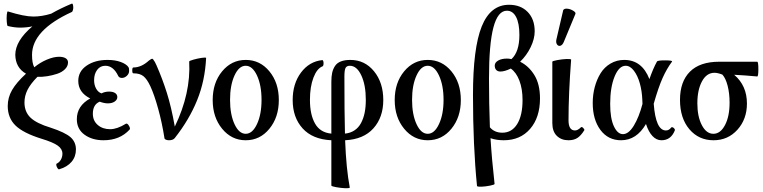

<svg xmlns="http://www.w3.org/2000/svg" viewBox="-20 -750 4142 1042"><path d="M300.8 168.9Q296.9 169.9 292.2 162.8Q287.6 155.8 285.9 148.4Q284.2 141.1 287.1 138.2Q301.8 131.8 310.3 116.7Q318.8 101.6 318.8 84Q318.8 58.6 293.5 40.3Q268.1 22 205.1 2.9Q106.4 -27.8 64.2 -68.8Q22 -109.9 22 -174.8Q22 -220.7 45.4 -261.2Q68.8 -301.8 121.1 -350.1Q64.5 -382.3 63 -452.1Q63 -528.3 155.8 -606.9Q123.5 -600.1 89.8 -600.1Q58.1 -600.1 22 -608.9Q18.6 -609.9 16.8 -630.1Q15.1 -650.4 16.8 -669.9Q18.6 -689.5 22.9 -688Q111.3 -660.2 161.1 -660.2Q207.5 -660.2 257.8 -675.8Q309.1 -705.1 369.1 -730Q374.5 -732.4 376.5 -721.2Q379.9 -703.1 373.5 -689.5Q372.1 -686 370.1 -685.1Q153.8 -586.4 153.8 -452.1Q153.8 -406.7 166 -384.8Q197.3 -410.6 234.1 -426.3Q271 -441.9 300.8 -441.9Q322.8 -441.9 335.9 -434.1Q349.1 -426.3 349.1 -411.1Q349.1 -390.6 332.5 -374.3Q315.9 -357.9 290 -349.4Q264.2 -340.8 236.3 -336.4Q208.5 -332 183.1 -333Q145.5 -294.9 129.2 -262.2Q112.8 -229.5 112.8 -193.8Q112.8 -143.1 145.5 -111.6Q178.2 -80.1 254.9 -57.1Q333.5 -31.2 362.8 -5.4Q392.1 20.5 392.1 61Q392.1 100.1 368.4 128.2Q344.7 156.2 300.8 168.9Z M542 11.2Q480.5 11.2 438.7 -19Q397 -49.3 397 -103Q397 -175.8 469.7 -215.8Q404.8 -248 404.8 -311Q404.8 -362.8 450.2 -393.8Q495.6 -424.8 564 -424.8Q605.5 -424.8 636 -413.3Q666.5 -401.9 677.7 -384.8Q680.7 -380.9 680.7 -365.2Q680.7 -350.1 668.5 -338.6Q656.2 -327.1 641.6 -327.1Q627 -327.1 621.6 -337.9Q595.2 -393.1 551.8 -393.1Q523.9 -393.1 507.3 -370.8Q490.7 -348.6 490.7 -314.9Q490.7 -289.1 501.5 -269.3Q512.2 -249.5 530.8 -243.2Q549.3 -252.9 571.8 -252.9Q593.3 -252.9 605 -244.9Q616.7 -236.8 616.7 -223.1Q616.7 -209 602.5 -199Q588.4 -189 564.9 -189Q545.9 -189 521 -198.2Q483.9 -182.6 483.9 -132.8Q483.9 -94.7 510.5 -71.8Q537.1 -48.8 577.6 -48.8Q615.2 -48.8 662.6 -78.1Q670.4 -83 679.4 -68.1Q688.5 -53.2 683.6 -46.9Q630.4 11.2 542 11.2Z M897 11.2Q887.7 11.2 880.4 8.1Q873 4.9 872.6 0Q859.4 -84 838.4 -159.9Q817.4 -235.8 795.9 -282.2Q777.8 -320.8 758.5 -336.4Q739.3 -352.1 703.6 -352.1Q697.8 -352.1 697.8 -367.9Q697.8 -383.8 703.6 -383.8Q747.1 -383.8 787.6 -420.9Q800.8 -431.2 806.6 -431.2Q808.1 -431.2 811.8 -426.8Q815.4 -422.4 820.6 -413.6Q825.7 -404.8 829.6 -395Q861.3 -322.8 885.5 -246.3Q909.7 -169.9 928.7 -63Q1016.1 -243.7 1006.8 -416Q1006.8 -419.9 1030.5 -426.5Q1054.2 -433.1 1074.7 -436Q1095.2 -439 1098.6 -436Q1092.8 -312 1049.8 -206.1Q1006.8 -100.1 928.7 -1Q919.4 11.2 897 11.2Z M1313.5 11.2Q1236.8 11.2 1185.5 -51.3Q1134.3 -113.8 1134.3 -207Q1134.3 -300.8 1185.5 -362.8Q1236.8 -424.8 1313.5 -424.8Q1391.1 -424.8 1442.1 -362.8Q1493.2 -300.8 1493.2 -207Q1493.2 -113.8 1442.1 -51.3Q1391.1 11.2 1313.5 11.2ZM1399.4 -208Q1399.4 -287.1 1374.8 -340.1Q1350.1 -393.1 1313.5 -393.1Q1276.9 -393.1 1252.7 -340.3Q1228.5 -287.6 1228.5 -208Q1228.5 -128.9 1252.7 -76.4Q1276.9 -23.9 1313.5 -23.9Q1350.1 -23.9 1374.8 -76.7Q1399.4 -129.4 1399.4 -208Z M1878.4 268.1Q1875.5 272.5 1853.3 271.5Q1831.1 270.5 1804.7 265.9Q1778.3 261.2 1778.3 256.8V11.2Q1676.3 6.3 1622.3 -53.2Q1568.4 -112.8 1568.4 -207Q1568.4 -295.9 1613.5 -356.2Q1658.7 -416.5 1729 -423.8Q1732.9 -424.3 1734.9 -416.5Q1736.8 -408.7 1735.6 -400.1Q1734.4 -391.6 1730.5 -390.1Q1700.2 -378.4 1681.2 -328.9Q1662.1 -279.3 1662.1 -208Q1662.1 -127.9 1689.9 -79.1Q1717.8 -30.3 1778.3 -24.9V-306.2Q1778.3 -335 1782.7 -355Q1787.1 -375 1797.9 -391.6Q1808.6 -408.2 1829.6 -416.5Q1850.6 -424.8 1881.3 -424.8Q1959.5 -424.8 2009.8 -363.3Q2060.1 -301.8 2060.1 -207Q2060.1 -113.3 2006.6 -53.5Q1953.1 6.3 1853 11.2Q1858.9 167.5 1878.4 268.1ZM1849.1 -335Q1849.1 -140.6 1852.1 -24.9Q1881.8 -27.8 1903.8 -42.5Q1925.8 -57.1 1939.2 -82Q1952.6 -106.9 1959 -138.2Q1965.3 -169.4 1965.3 -208Q1965.3 -288.6 1940.9 -340.8Q1916.5 -393.1 1878.4 -393.1Q1861.3 -393.1 1855.2 -381.1Q1849.1 -369.1 1849.1 -335Z M2301.3 11.2Q2224.6 11.2 2173.3 -51.3Q2122.1 -113.8 2122.1 -207Q2122.1 -300.8 2173.3 -362.8Q2224.6 -424.8 2301.3 -424.8Q2378.9 -424.8 2429.9 -362.8Q2481 -300.8 2481 -207Q2481 -113.8 2429.9 -51.3Q2378.9 11.2 2301.3 11.2ZM2387.2 -208Q2387.2 -287.1 2362.5 -340.1Q2337.9 -393.1 2301.3 -393.1Q2264.6 -393.1 2240.5 -340.3Q2216.3 -287.6 2216.3 -208Q2216.3 -128.9 2240.5 -76.4Q2264.6 -23.9 2301.3 -23.9Q2337.9 -23.9 2362.5 -76.7Q2387.2 -129.4 2387.2 -208Z M2568.8 259.8Q2546.9 41.5 2546.9 -233.9Q2546.9 -488.3 2594.2 -606.2Q2641.6 -724.1 2742.7 -724.1Q2805.7 -724.1 2843.8 -685.1Q2881.8 -646 2881.8 -580.1Q2881.8 -539.1 2859.9 -493.9Q2837.9 -448.7 2802.7 -415Q2850.1 -391.6 2880.4 -342Q2910.6 -292.5 2910.6 -215.8Q2910.6 -112.8 2857.2 -50.8Q2803.7 11.2 2713.9 11.2Q2674.8 11.2 2642.1 0Q2648.9 113.3 2664.1 248Q2664.6 252.4 2640.1 257.3Q2615.7 262.2 2594.2 263.2Q2572.8 264.2 2568.8 259.8ZM2633.8 -323.2Q2633.8 -189.5 2638.7 -59.1Q2663.6 -29.8 2706.1 -29.8Q2757.8 -29.8 2786.9 -76.9Q2815.9 -124 2815.9 -207Q2815.9 -267.6 2798.8 -312.5Q2781.7 -357.4 2752 -377.9Q2718.8 -361.8 2695.8 -361.8Q2681.2 -361.8 2673.1 -370.4Q2665 -378.9 2665 -394Q2665 -410.6 2683.6 -421.4Q2702.1 -432.1 2731.9 -432.1Q2742.7 -432.1 2755.9 -429.2Q2798.8 -469.2 2798.8 -560.1Q2798.8 -623 2781 -657.5Q2763.2 -691.9 2731 -691.9Q2681.6 -691.9 2657.7 -600.8Q2633.8 -509.8 2633.8 -323.2Z M3039.6 -522Q3032.2 -504.9 3021.2 -501.7Q3010.3 -498.5 3003.2 -508.5Q2996.1 -518.6 2999.5 -535.2L3036.6 -694.8Q3041.5 -704.1 3057.9 -702.9Q3074.2 -701.7 3090.6 -691.9Q3106.9 -682.1 3102.5 -673.8ZM3065.4 11.2Q3026.4 11.2 3002 -12.7Q2977.5 -36.6 2977.5 -82V-415Q2977.5 -418.9 3004.2 -423.8Q3030.8 -428.7 3053.5 -429.7Q3076.2 -430.7 3079.6 -426.8Q3065.4 -239.7 3065.4 -97.2Q3065.4 -42 3100.6 -42Q3115.7 -42 3132.8 -59.1Q3137.2 -63.5 3145.3 -55.4Q3153.3 -47.4 3150.9 -43Q3132.8 -13.7 3113.3 -1.2Q3093.8 11.2 3065.4 11.2Z M3350.6 11.2Q3280.3 11.2 3238.5 -44.9Q3196.8 -101.1 3196.8 -190.9Q3196.8 -236.3 3207.8 -277.6Q3218.8 -318.8 3239.3 -352.1Q3259.8 -385.3 3293.2 -405Q3326.7 -424.8 3367.7 -424.8Q3463.9 -424.8 3504.4 -320.8Q3524.4 -377.9 3545.4 -416Q3549.3 -422.9 3593.8 -422.4Q3630.4 -421.9 3627.4 -416Q3598.1 -376.5 3575.7 -326.2Q3553.2 -275.9 3527.8 -187Q3538.6 -42 3593.8 -42Q3611.3 -42 3622.6 -58.1Q3625.5 -61 3630.6 -59.1Q3635.7 -57.1 3639.9 -51.8Q3644 -46.4 3642.6 -43Q3621.6 11.2 3569.8 11.2Q3542.5 11.2 3521 -11.7Q3499.5 -34.7 3485.8 -77.1Q3434.6 11.2 3350.6 11.2ZM3291.5 -186Q3291.5 -107.9 3311.5 -64.9Q3331.5 -22 3360.8 -22Q3391.6 -22 3419.7 -67.9Q3447.8 -113.8 3466.8 -186Q3465.8 -193.8 3465.8 -210Q3463.9 -256.3 3452.4 -297.6Q3440.9 -338.9 3420.4 -366Q3399.9 -393.1 3375.5 -393.1Q3339.4 -393.1 3315.4 -334.5Q3291.5 -275.9 3291.5 -186Z M3852.5 11.2Q3772 11.2 3721.2 -48.8Q3670.4 -108.9 3670.4 -208Q3670.4 -307.1 3724.4 -361.1Q3778.3 -415 3883.3 -415H4089.4Q4095.7 -415 4095.7 -375Q4095.7 -335 4089.4 -335Q4022.5 -341.3 3964.4 -344.2Q4033.7 -285.6 4033.7 -188Q4033.7 -103.5 3982.2 -46.1Q3930.7 11.2 3852.5 11.2ZM3939.5 -192.9Q3939.5 -243.2 3929 -284.2Q3918.5 -325.2 3900.4 -345.2Q3875 -355 3857.4 -355Q3814.9 -355 3789.8 -308.6Q3764.6 -262.2 3764.6 -189Q3764.6 -117.2 3789.1 -70.6Q3813.5 -23.9 3851.6 -23.9Q3889.6 -23.9 3914.6 -71Q3939.5 -118.2 3939.5 -192.9Z"/></svg>

Font: Junicode SmCond Medium
Style: Regular
Weight: 500
Width: 4
Designer: Peter S. Baker
Version: Version 2.206